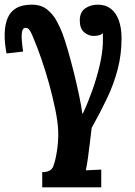

<svg xmlns="http://www.w3.org/2000/svg" viewBox="-42 -548 579 823"><path d="M139 255V190Q177 190 186.5 164.5Q196 139 202 100Q209 54 207.5 14Q206 -26 195 -79Q183 -137 168 -190.5Q153 -244 135.5 -295Q118 -346 98 -393Q90 -413 82 -422Q74 -431 63 -428Q52 -424 51 -399.5Q50 -375 57 -327L-14 -319Q-23 -365 -22 -403.5Q-21 -442 -9.5 -470Q2 -498 27.5 -513Q53 -528 94 -528Q135 -528 160.5 -507Q186 -486 201.5 -457Q217 -428 226 -404Q237 -374 250 -329Q263 -284 275.5 -233.5Q288 -183 297.5 -137Q307 -91 311 -61H313Q335 -108 353.5 -160Q372 -212 384.5 -264.5Q397 -317 399 -363Q399 -374 399 -385Q399 -396 399 -406Q392 -399 381 -396.5Q370 -394 359 -394Q337 -394 318.5 -410Q300 -426 300 -460Q300 -496 323 -512Q346 -528 378 -528Q410 -528 432.5 -511Q455 -494 467 -461.5Q479 -429 479 -383Q479 -314 462.5 -251Q446 -188 417 -127Q388 -66 351 0Q347 33 343 66Q339 99 335 128.5Q331 158 326 182L392 179V255Z"/></svg>

Font: Lora Italic
Style: Italic
Weight: 400
Italic angle: -3°
Designer: Olga Karpushina, Alexei Vanyashin (Cyrillic)
Foundry: Cyreal
Version: Version 2.210; ttfautohint (v1.8.1.43-b0c9)